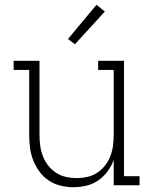

<svg xmlns="http://www.w3.org/2000/svg" viewBox="-20 -774 640 802"><path d="M287 8Q260 8 233 1.5Q206 -5 183.5 -20Q161 -35 145 -57Q129 -79 119 -104Q109 -129 105.5 -156Q102 -183 102 -210V-482H37V-520H145V-210Q145 -188 148 -165.5Q151 -143 159 -122Q167 -101 181 -83Q195 -65 214 -52.5Q233 -40 255.5 -35Q278 -30 300 -30Q322 -30 344.5 -35Q367 -40 386 -52.5Q405 -65 419 -83Q433 -101 441 -122Q449 -143 452 -165.5Q455 -188 455 -210V-482H390V-520H498V-38H563V0H455V-106Q446 -81 429.5 -58.5Q413 -36 390.5 -20.5Q368 -5 341 1.5Q314 8 287 8ZM293 -589 264 -611 383 -754 418 -726Z"/></svg>

Font: Iosevka Etoile Extralight
Style: Regular
Weight: 200
Designer: Belleve Invis
Foundry: Belleve Invis
Version: Version 22.1.2; ttfautohint (v1.8.4)